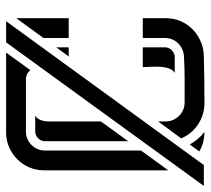

<svg xmlns="http://www.w3.org/2000/svg" viewBox="-62 -634 686 625"><g transform="rotate(-90 280.5 -321.0)"><path d="M165 -579.1Q152.3 -579.1 141.1 -574.2Q129.9 -569.3 121.6 -561Q113.3 -552.7 108.4 -541.5Q103.5 -530.3 103.5 -517.6V-204.6L39.1 -115.7V-520.5Q39.1 -545.9 48.8 -568.4Q58.6 -590.8 75.2 -607.4Q91.8 -624 114.3 -633.8Q136.7 -643.6 162.1 -643.6H422.4L365.2 -564.9Q353.5 -579.1 335 -579.1ZM524.4 -643.6 56.2 0H-11.7L455.6 -643.6ZM259.8 -62.5Q296.9 -62.5 334 -62.5Q371.1 -62.5 408.2 -64.5Q420.9 -64.9 432.1 -69.8Q443.4 -74.7 451.7 -82.8Q460 -90.8 464.8 -101.8Q469.7 -112.8 469.7 -126V-198.7H534.2V-123Q534.2 -97.2 524.4 -75Q514.6 -52.7 497.8 -36.4Q481 -20 458.7 -10.3Q436.5 -0.5 411.1 0Q372.6 1 334 1.5Q295.4 2 256.8 2Q237.8 2 220.2 -3.7Q202.6 -9.3 187.7 -19.3Q172.9 -29.3 161.4 -43.2Q149.9 -57.1 143.1 -73.7L198.2 -148.9V-124Q198.2 -111.3 203.1 -100.1Q208 -88.9 216.3 -80.6Q224.6 -72.3 235.8 -67.4Q247.1 -62.5 259.8 -62.5ZM198.2 -335 133.8 -246.1V-516.6Q133.8 -529.8 143.3 -539.3Q152.8 -548.8 166 -548.8H216.8Q206.5 -542 202.4 -530Q198.2 -518.1 198.2 -506.8ZM469.7 -439.9V-522L534.2 -610.4V-439.9ZM356 -94.7Q366.7 -101.1 371.1 -114.7Q375.5 -128.4 376.2 -144Q377 -159.7 376 -174.6Q375 -189.5 375 -198.7H439.5V-127.4Q439.5 -113.8 429.9 -104.2Q420.4 -94.7 406.7 -94.7ZM164.1 2Q129.4 2 100.6 -14.6L123 -45.9Q138.7 -17.6 164.1 2ZM409.7 -439.9 439.5 -480.5V-439.9Z"/></g></svg>

Font: Isar CAT
Style: Regular
Weight: 400
Designer: Digitized by Peter Wiegel
Foundry: CAT-Fonts, Peter Wiegel
Version: Version 1.000; ttfautohint (v1.3)